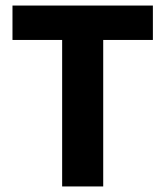

<svg xmlns="http://www.w3.org/2000/svg" viewBox="-20 -672 596 692"><path d="M204 0V-528H25V-652H531V-528H352V0Z"/></svg>

Font: Mada
Style: Bold
Weight: 700
Designer: Khaled Hosny
Version: Version 1.5